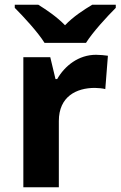

<svg xmlns="http://www.w3.org/2000/svg" viewBox="-20 -837 506 806"><path d="M167 -657H341C369 -702 430 -768 466 -804V-817H367C332 -796 287 -767 253 -731C218 -767 176 -795 141 -817H42V-804C79 -767 139 -702 167 -657ZM383 -607C310 -607 252 -561 220 -505H213L191 -597H78V-51H227V-329C227 -432 301 -468 378 -468C391 -468 412 -466 422 -463L433 -603C421 -605 398 -607 383 -607Z"/></svg>

Font: Noto Sans Tamil UI
Style: Bold
Weight: 700
Designer: Jelle Bosma - Monotype Design Team
Foundry: Monotype Imaging Inc.
Version: Version 2.004